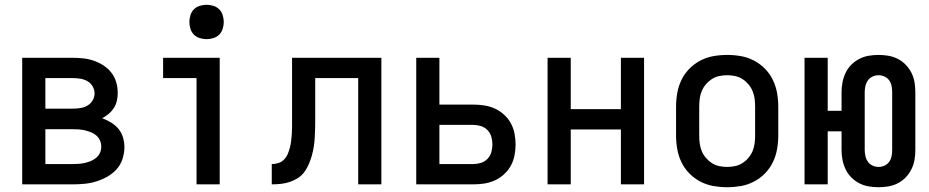

<svg xmlns="http://www.w3.org/2000/svg" viewBox="-20 -772 3890 804"><path d="M284 0H73V-530H284Q307 -530 329.5 -527.5Q352 -525 373.5 -517.5Q395 -510 414 -497.5Q433 -485 446.5 -467.5Q460 -450 466.5 -428Q473 -406 473 -383Q473 -367 469.5 -350.5Q466 -334 457 -320Q448 -306 435.5 -295.5Q423 -285 408 -277Q427 -270 445 -259Q463 -248 476 -232.5Q489 -217 495 -196.5Q501 -176 501 -156Q501 -131 493 -106.5Q485 -82 468.5 -63.5Q452 -45 430 -32.5Q408 -20 384 -12.5Q360 -5 335 -2.5Q310 0 284 0ZM170 -317H284Q300 -317 316 -319.5Q332 -322 345.5 -329.5Q359 -337 367.5 -351Q376 -365 376 -381Q376 -397 367.5 -411Q359 -425 345.5 -432.5Q332 -440 316 -442.5Q300 -445 284 -445H170ZM170 -85H284Q297 -85 310.5 -86Q324 -87 336.5 -90Q349 -93 361 -98Q373 -103 383 -111.5Q393 -120 398.5 -132Q404 -144 404 -157V-158Q404 -171 399 -183Q394 -195 384 -204Q374 -213 361.5 -218Q349 -223 336.5 -226Q324 -229 311 -230Q298 -231 284 -231H170Z M803 0V-445H663V-530H900V0ZM845 -608Q831 -608 816.5 -612.5Q802 -617 792 -627Q782 -637 777.5 -651.5Q773 -666 773 -680Q773 -694 777.5 -708.5Q782 -723 792 -733Q802 -743 816.5 -747.5Q831 -752 845 -752Q859 -752 873.5 -747.5Q888 -743 898 -733Q908 -723 912.5 -708.5Q917 -694 917 -680Q917 -666 912.5 -651.5Q908 -637 898 -627Q888 -617 873.5 -612.5Q859 -608 845 -608Z M1480 0V-445H1300V-272Q1300 -253 1299.5 -234Q1299 -215 1298 -196Q1297 -177 1294 -158Q1291 -139 1286 -121Q1281 -103 1273.5 -85.5Q1266 -68 1255 -52.5Q1244 -37 1227.5 -26.5Q1211 -16 1193 -10Q1175 -4 1156 -2Q1137 0 1118 0V-85Q1133 -85 1146.5 -89.5Q1160 -94 1170 -104.5Q1180 -115 1185.5 -128.5Q1191 -142 1194.5 -156Q1198 -170 1199.5 -184Q1201 -198 1202 -212.5Q1203 -227 1203 -241.5Q1203 -256 1203 -270V-530H1577V0Z M1723 0V-530H1820V-334H1962Q1985 -334 2008 -330.5Q2031 -327 2052 -317.5Q2073 -308 2090.5 -292Q2108 -276 2119 -256Q2130 -236 2134.5 -213Q2139 -190 2139 -167Q2139 -144 2134.5 -121Q2130 -98 2119 -78Q2108 -58 2090.5 -42Q2073 -26 2052 -16.5Q2031 -7 2008 -3.5Q1985 0 1962 0ZM1820 -85H1962Q1978 -85 1994 -90Q2010 -95 2021.5 -107Q2033 -119 2037.5 -135Q2042 -151 2042 -167Q2042 -183 2037.5 -199Q2033 -215 2021.5 -227Q2010 -239 1994 -244Q1978 -249 1962 -249H1820Z M2273 0V-530H2370V-315H2580V-530H2677V0H2580V-230H2370V0Z M3025 12Q2996 12 2967.5 7Q2939 2 2913 -11.5Q2887 -25 2866.5 -46Q2846 -67 2833.5 -93Q2821 -119 2816 -147.5Q2811 -176 2811 -205V-325Q2811 -354 2816 -382.5Q2821 -411 2833.5 -437Q2846 -463 2866.5 -484Q2887 -505 2913 -518.5Q2939 -532 2967.5 -537Q2996 -542 3025 -542Q3054 -542 3082.5 -537Q3111 -532 3137 -518.5Q3163 -505 3183.5 -484Q3204 -463 3216.5 -437Q3229 -411 3234 -382.5Q3239 -354 3239 -325V-205Q3239 -176 3234 -147.5Q3229 -119 3216.5 -93Q3204 -67 3183.5 -46Q3163 -25 3137 -11.5Q3111 2 3082.5 7Q3054 12 3025 12ZM3025 -73Q3042 -73 3058.5 -76.5Q3075 -80 3089 -89Q3103 -98 3114 -111Q3125 -124 3131.5 -139.5Q3138 -155 3140 -171.5Q3142 -188 3142 -205V-325Q3142 -342 3140 -358.5Q3138 -375 3131.5 -390.5Q3125 -406 3114 -419Q3103 -432 3089 -441Q3075 -450 3058.5 -453.5Q3042 -457 3025 -457Q3008 -457 2991.5 -453.5Q2975 -450 2961 -441Q2947 -432 2936 -419Q2925 -406 2918.5 -390.5Q2912 -375 2910 -358.5Q2908 -342 2908 -325V-205Q2908 -188 2910 -171.5Q2912 -155 2918.5 -139.5Q2925 -124 2936 -111Q2947 -98 2961 -89Q2975 -80 2991.5 -76.5Q3008 -73 3025 -73Z M3659 12Q3638 12 3617.5 8.5Q3597 5 3578.5 -4.5Q3560 -14 3545 -29Q3530 -44 3521 -63Q3512 -82 3508 -102.5Q3504 -123 3504 -144V-222H3446V0H3349V-530H3446V-308H3504V-387Q3504 -407 3508 -427.5Q3512 -448 3521 -467Q3530 -486 3545 -501Q3560 -516 3578.5 -525.5Q3597 -535 3617.5 -538.5Q3638 -542 3659 -542Q3679 -542 3700 -538.5Q3721 -535 3739.5 -525.5Q3758 -516 3772.5 -501Q3787 -486 3796.5 -467.5Q3806 -449 3809.5 -428Q3813 -407 3813 -387V-144Q3813 -123 3809.5 -102.5Q3806 -82 3796.5 -63Q3787 -44 3772.5 -29Q3758 -14 3739.5 -4.5Q3721 5 3700 8.5Q3679 12 3659 12ZM3659 -73Q3672 -73 3684 -78.5Q3696 -84 3703.5 -94.5Q3711 -105 3713.5 -118Q3716 -131 3716 -144V-387Q3716 -399 3713.5 -412Q3711 -425 3703.5 -435.5Q3696 -446 3684 -451.5Q3672 -457 3659 -457Q3646 -457 3634 -451.5Q3622 -446 3614.5 -435.5Q3607 -425 3604 -412Q3601 -399 3601 -387V-144Q3601 -131 3604 -118Q3607 -105 3614.5 -94.5Q3622 -84 3634 -78.5Q3646 -73 3659 -73Z"/></svg>

Font: Lode Dark
Style: Bold
Weight: 700
Monospace: yes
Designer: Belleve Invis
Foundry: Belleve Invis
Version: Version 29.2.0; ttfautohint (v1.8.3)